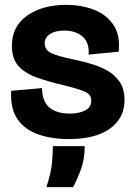

<svg xmlns="http://www.w3.org/2000/svg" viewBox="-20 -559 550 791"><path d="M263 14Q194 14 138.5 -5Q83 -24 52.5 -67.5Q22 -111 26 -185L153 -196Q154 -140 184 -115.5Q214 -91 268 -91Q305 -91 330.5 -104Q356 -117 356 -144Q356 -169 331.5 -180.5Q307 -192 246 -207Q181 -222 132 -239.5Q83 -257 56 -287Q29 -317 29 -370Q29 -450 91.5 -494.5Q154 -539 253 -539Q313 -539 364.5 -520Q416 -501 446 -458.5Q476 -416 469 -346L345 -334Q349 -382 321 -407.5Q293 -433 245 -433Q206 -433 185 -418Q164 -403 164 -381Q164 -352 194 -339Q224 -326 283 -314Q317 -307 353.5 -296.5Q390 -286 421.5 -268.5Q453 -251 473 -221.5Q493 -192 493 -146Q493 -73 433.5 -29.5Q374 14 263 14ZM171 212Q191 152 194.5 109.5Q198 67 198 43H329Q329 98 312.5 141.5Q296 185 281 212Z"/></svg>

Font: Bricolage Grotesque 48pt Bricolage Grotesque 48pt Regular
Style: Bold
Weight: 700
Designer: Mathieu Triay
Foundry: Atelier Triay
Version: Version 1.000; ttfautohint (v1.8.4.7-5d5b);gftools[0.9.32]